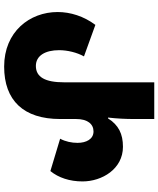

<svg xmlns="http://www.w3.org/2000/svg" viewBox="61 -815 764 926"><g transform="rotate(90 443.0 -352.0)"><path d="M301 10C465 10 554 -84 554 -260V-337C554 -392 578 -421 614 -421C651 -421 669 -386 669 -344C669 -316 663 -286 649 -260L805 -213C837 -252 855 -306 855 -368C855 -462 795 -563 688 -563C626 -563 583 -542 551 -491H547C552 -534 554 -578 554 -615V-714H377V-279C377 -188 352 -143 298 -143C248 -143 222 -189 222 -255C222 -295 233 -341 252 -375L100 -430C58 -374 38 -309 38 -248C38 -113 133 10 301 10Z"/></g></svg>

Font: Noto Sans Georgian Condensed Black
Style: Regular
Weight: 900
Width: 3
Designer: Monotype Design Team, Akaki Razmadze
Foundry: Google LLC
Version: Version 2.005